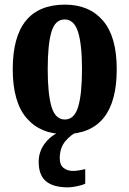

<svg xmlns="http://www.w3.org/2000/svg" viewBox="-20 -569 559 829"><path d="M258 10Q154 10 94.5 -59.5Q35 -129 35 -270Q35 -549 261 -549Q365 -549 424.5 -480Q484 -411 484 -270Q484 10 258 10ZM260 -53Q301 -53 317.5 -108Q334 -163 334 -270Q334 -377 317 -431Q300 -485 259 -485Q218 -485 202 -431Q186 -377 186 -270Q186 -163 202.5 -108Q219 -53 260 -53ZM274 240Q210 240 178.5 213.5Q147 187 147 130Q147 83 176.5 46.5Q206 10 244 0H315Q289 10 263.5 39Q238 68 238 115Q238 143 254.5 156Q271 169 295 169Q316 169 348 161V224Q334 231 310.5 235.5Q287 240 274 240Z"/></svg>

Font: Noto Serif ExtraCondensed ExtraBold
Style: Regular
Weight: 800
Width: 2
Designer: Monotype Design Team
Foundry: Monotype Imaging Inc.
Version: Version 2.013; ttfautohint (v1.8.4.7-5d5b)